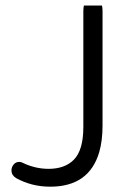

<svg xmlns="http://www.w3.org/2000/svg" viewBox="-20 -684 495 704"><path d="M285.6 -641.6V-218.8Q285.6 -133.3 250.5 -98.1Q217.3 -64.9 158.2 -64.9Q108.9 -64.9 62.5 -87.4Q57.6 -90.3 51 -90.3Q44.4 -90.3 40 -88.4Q34.7 -86.4 30.3 -81.1Q22 -71.3 22 -59.1Q22 -42 38.6 -31.2Q95.7 0.5 164.1 0.5Q306.6 0.5 343.8 -126Q356 -168 356 -224.6V-641.6Q356 -655.8 354 -663.6H287.6Q285.6 -655.3 285.6 -641.6Z"/></svg>

Font: YuPearl-ExtraLight
Style: ExtraLight
Weight: 200
Designer: Max Yao
Foundry: Max-Everyday
Version: Version 1.011; ttfautohint (v1.8.3)